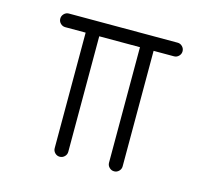

<svg xmlns="http://www.w3.org/2000/svg" viewBox="-83 -637 805 735"><g transform="rotate(15 319.0 -269.5)"><path d="M103.8 -538.6H534.7Q545.7 -538.6 553.6 -530.5Q561.5 -522.5 561.5 -511.5Q561.5 -500.5 553.6 -492.6Q545.7 -484.6 534.7 -484.6H453.9V-26.9Q453.9 -15.9 445.9 -7.9Q438 0 427 0Q416 0 408 -7.9Q399.9 -15.9 399.9 -26.9V-484.6H238.5V-26.9Q238.5 -15.9 230.5 -7.9Q222.4 0 211.4 0Q200.4 0 192.5 -7.9Q184.6 -15.9 184.6 -26.9V-484.6H103.8Q92.8 -484.6 84.8 -492.6Q76.9 -500.5 76.9 -511.5Q76.9 -522.5 84.8 -530.5Q92.8 -538.6 103.8 -538.6Z"/></g></svg>

Font: Tecnico
Style: Fino
Weight: 400
Version: Version 1.3